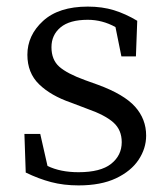

<svg xmlns="http://www.w3.org/2000/svg" viewBox="-20 -548 510 582"><path d="M238 -305 277 -291Q356 -262 389.5 -224.5Q423 -187 423 -137Q423 -98 400 -63.5Q377 -29 331.5 -7.5Q286 14 218 14Q173 14 135 4Q97 -6 58 -25L54 -142H102L124 -45Q163 -26 218 -26Q285 -26 317 -51.5Q349 -77 349 -117Q349 -154 324 -176.5Q299 -199 245 -218L195 -237Q134 -258 98.5 -292.5Q63 -327 63 -382Q63 -441 110.5 -484.5Q158 -528 246 -528Q290 -528 325.5 -517Q361 -506 396 -485L392 -377H348L330 -466Q290 -488 246 -488Q191 -488 163.5 -465Q136 -442 136 -405Q136 -367 159.5 -346Q183 -325 238 -305Z"/></svg>

Font: Han-Nom Khai
Style: Regular
Weight: 400
Version: Version 1.200;June 22, 2023;FontCreator 14.0.0.2814 64-bit